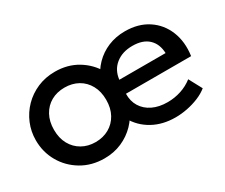

<svg xmlns="http://www.w3.org/2000/svg" viewBox="-92 -752 1181 1008"><g transform="rotate(-30 499.0 -247.5)"><path d="M300 15Q223 15 162.8 -20.8Q102.5 -56.5 68.2 -116.2Q34 -176 34 -247.5Q34 -300.5 53.8 -347.8Q73.5 -395 109.2 -431.5Q145 -468 193.5 -489Q242 -510 300 -510Q376.5 -510 435.8 -474.2Q495 -438.5 529 -378.8Q563 -319 563 -247.5Q563 -195 543.5 -147.5Q524 -100 488.8 -63.5Q453.5 -27 405.5 -6Q357.5 15 300 15ZM302 -82.5Q348 -82.5 383.8 -102.8Q419.5 -123 440 -160Q460.5 -197 460.5 -247.5Q460.5 -298 440 -335.2Q419.5 -372.5 383.8 -392.5Q348 -412.5 302 -412.5Q256 -412.5 220.5 -392.5Q185 -372.5 164.5 -335.2Q144 -298 144 -247.5Q144 -197 164.5 -160Q185 -123 220.8 -102.8Q256.5 -82.5 302 -82.5ZM731 15Q653 15 593.8 -17.8Q534.5 -50.5 501.2 -109.5Q468 -168.5 468 -246.5Q468 -303.5 487 -351.8Q506 -400 540.8 -435.5Q575.5 -471 622.2 -490.5Q669 -510 724.5 -510Q805.5 -510 862.8 -472.2Q920 -434.5 946.2 -369.5Q972.5 -304.5 961 -223H566Q565 -178.5 585.5 -145.2Q606 -112 644.2 -93.5Q682.5 -75 734.5 -75Q776.5 -75 815.8 -87.8Q855 -100.5 887 -125.5L929.5 -46.5Q905.5 -27 872.2 -13.2Q839 0.5 802.2 7.8Q765.5 15 731 15ZM572.5 -304H853Q851 -360 817 -392Q783 -424 720 -424Q659 -424 619 -392Q579 -360 572.5 -304Z"/></g></svg>

Font: Geologica Cursive
Style: Regular
Weight: 400
Designer: Sindre Bremnes, Frode Helland
Foundry: Monokrom Skriftforlag AS
Version: Version 1.010;gftools[0.9.28]